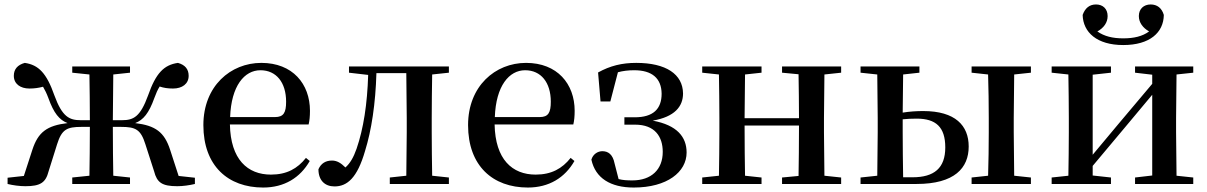

<svg xmlns="http://www.w3.org/2000/svg" viewBox="-20 -825 5412 861"><path d="M304 -499 381 -491C382 -436 383 -353 383 -286H342C291 -286 259 -301 224 -397C189 -497 153 -534 91 -543C59 -534 42 -515 42 -485C42 -449 71 -428 112 -428C135 -428 154 -431 173 -436C181 -422 189 -407 197 -385C221 -318 246 -287 283 -273C191 -262 151 -233 125 -153L87 -36L14 -28V0C38 6 68 10 94 10C161 10 185 -6 198 -57L236 -178C257 -245 280 -256 346 -256H383C383 -178 382 -93 381 -37L304 -29V0H563V-29L488 -37C487 -93 486 -178 486 -256H522C588 -256 611 -245 632 -178L671 -57C684 -6 707 10 775 10C800 10 829 6 854 0V-28L781 -36L743 -153C717 -233 677 -262 586 -273C623 -287 648 -318 672 -385C680 -407 687 -423 696 -437C714 -431 732 -428 756 -428C797 -428 826 -449 826 -485C826 -515 810 -534 778 -543C715 -534 679 -497 644 -397C609 -301 579 -286 527 -286H486L488 -491L563 -499V-527H304Z M1160 16C1255 16 1326 -28 1369 -103L1352 -117C1314 -69 1266 -42 1195 -42C1090 -42 1014 -110 1011 -267H1364C1368 -284 1370 -303 1370 -328C1370 -449 1292 -543 1152 -543C1014 -543 892 -439 892 -264C892 -81 1003 16 1160 16ZM1012 -300C1017 -440 1076 -510 1148 -510C1219 -510 1263 -455 1263 -369C1263 -320 1252 -300 1213 -300Z M1801 0H1993V-29L1918 -37C1917 -93 1916 -177 1916 -232V-296C1916 -351 1917 -435 1918 -491L1993 -499V-527H1545V-499L1631 -489C1627 -358 1610 -248 1579 -158C1565 -118 1550 -93 1529 -74C1509 -94 1491 -105 1469 -105C1441 -105 1420 -93 1408 -66C1408 -16 1437 11 1480 11C1537 11 1582 -27 1617 -148C1646 -241 1664 -360 1668 -497H1802L1804 -296V-232L1802 -37L1728 -29V0Z M2347 16C2442 16 2513 -28 2556 -103L2539 -117C2501 -69 2453 -42 2382 -42C2277 -42 2201 -110 2198 -267H2551C2555 -284 2557 -303 2557 -328C2557 -449 2479 -543 2339 -543C2201 -543 2079 -439 2079 -264C2079 -81 2190 16 2347 16ZM2199 -300C2204 -440 2263 -510 2335 -510C2406 -510 2450 -455 2450 -369C2450 -320 2439 -300 2400 -300Z M2822 16C2972 16 3059 -54 3059 -141C3059 -211 3016 -264 2907 -284C3005 -301 3043 -347 3043 -406C3042 -492 2967 -543 2833 -543C2769 -543 2716 -530 2662 -500L2673 -370H2717L2751 -501C2773 -507 2797 -510 2824 -510C2904 -510 2946 -474 2947 -405C2947 -336 2909 -299 2826 -299H2780V-266H2828C2917 -266 2952 -212 2952 -144C2952 -65 2901 -16 2816 -16C2792 -16 2773 -17 2754 -22L2736 -92C2728 -133 2707 -147 2681 -147C2661 -147 2639 -134 2632 -109C2650 -26 2718 16 2822 16Z M3487 -499 3561 -492C3562 -437 3563 -356 3563 -295H3319L3321 -491L3395 -499V-527H3129V-499L3204 -491C3205 -435 3206 -351 3206 -296V-232C3206 -177 3205 -93 3204 -37L3129 -29V0H3395V-29L3321 -37C3320 -93 3319 -181 3319 -262H3563C3563 -180 3562 -93 3561 -36L3487 -29V0H3752V-29L3677 -37L3675 -232V-296L3677 -491L3752 -499V-527H3487Z M3839 0H4090C4261 0 4324 -72 4324 -168C4324 -262 4264 -327 4120 -327C4090 -327 4059 -325 4028 -320L4030 -491L4103 -499V-527H3839V-499L3914 -491L3916 -296V-232L3914 -37L3839 -29ZM4028 -290C4047 -292 4068 -293 4091 -293C4176 -293 4219 -256 4219 -164C4219 -71 4169 -30 4072 -30H4030C4029 -87 4028 -175 4028 -232ZM4337 -499 4411 -491C4413 -435 4414 -351 4414 -296V-232C4414 -177 4413 -93 4411 -37L4337 -29V0H4603V-29L4528 -37L4526 -232V-296L4528 -491L4603 -499V-527H4337Z M5017 -623C5136 -623 5198 -679 5199 -758C5190 -789 5169 -805 5140 -805C5109 -805 5087 -785 5087 -753C5087 -724 5105 -700 5133 -684C5103 -662 5065 -653 5017 -653C4970 -653 4932 -662 4901 -684C4930 -700 4947 -724 4947 -753C4947 -785 4926 -805 4895 -805C4866 -805 4846 -789 4835 -758C4837 -680 4899 -623 5017 -623ZM5070 -499 5147 -490V-449L4997 -271L4880 -131V-490L4962 -499V-527H4696V-499L4771 -491C4772 -435 4773 -351 4773 -296V-232C4773 -177 4772 -93 4771 -37L4696 -29V0H4962V-29L4880 -38V-81L5025 -254L5147 -400V-38L5070 -29V0H5331V-29L5256 -37L5254 -232V-296L5256 -491L5331 -499V-527H5070Z"/></svg>

Font: Noto Serif HK SemiBold
Style: Regular
Weight: 600
Designer: Ryoko NISHIZUKA 西塚涼子 (kana & ideographs); Frank Grießhammer (Latin, Greek & Cyrillic); Wenlong ZHANG 张文龙 (bopomofo); San
Foundry: Adobe
Version: Version 2.001;hotconv 1.1.0;makeotfexe 2.6.0